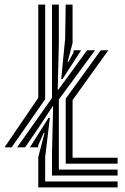

<svg xmlns="http://www.w3.org/2000/svg" viewBox="-20 -820 548 840"><path d="M0 -175.5 147.5 -392.2V-800H177.5V-385.8L31 -175.5ZM247.8 -474 264.8 -647.8 267.5 -800H297.5V-631.8L275.8 -549.2H279.5L301.8 -590.8V-600H334.8L253.5 -474ZM177.5 -26H494.5V0H147.5V-133L175 -238.5H171.2L147 -183.8V-175.5H111L192 -304H198.2L177.5 -132ZM237.5 -78H494.5V-52H207.5V-150.2L212.5 -355.5H210.5L146.2 -257.5L90 -175.5H55L207.5 -391.2V-800H237.5V-631.2L232.5 -426.8H234.5L310.2 -530.2L360.8 -600H395.8L237.5 -385ZM297.5 -130H494.5V-104H267.5V-388.2L420.8 -600H453.8L297.5 -382Z"/></svg>

Font: Big Shoulders Inline Text Thin Black
Style: Regular
Weight: 900
Version: Version 2.002